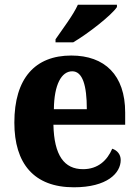

<svg xmlns="http://www.w3.org/2000/svg" viewBox="-20 -786 589 816"><path d="M216 -619V-606H291C354 -643 454 -721 477 -756V-766H311C291 -721 243 -659 216 -619ZM294 10C435 10 493 -50 493 -106C493 -130 478 -147 457 -154C436 -105 397 -67 333 -67C253 -67 210 -125 207 -256H512V-308C512 -467 425 -550 283 -550C129 -550 41 -453 41 -265C41 -91 124 10 294 10ZM349 -322H209C210 -426 241 -483 287 -483C331 -483 349 -423 349 -322Z"/></svg>

Font: Noto Serif Bengali SemiCondensed ExtraBold
Style: Regular
Weight: 800
Width: 4
Designer: Juan Bruce, Universal Thirst, Indian Type Foundry and the Monotype Design Team.
Foundry: Monotype Imaging Inc.
Version: Version 2.003